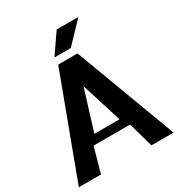

<svg xmlns="http://www.w3.org/2000/svg" viewBox="-208 -1036 1087 1171"><g transform="rotate(-30 336.0 -450.5)"><path d="M3 0H159L208 -175H465L514 0H670L404 -711H268ZM248 -235 336 -520 425 -235ZM270 -760H385L520 -901H367Z"/></g></svg>

Font: Aerodynamic
Style: Regular
Weight: 500
Designer: Google
Version: Version 2.000980; 2014